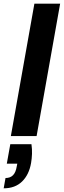

<svg xmlns="http://www.w3.org/2000/svg" viewBox="-38 -740 347 1044"><path d="M21 0 149 -720H289L161 0ZM-18 284 -8 228Q18 228 33 212.5Q48 197 53 165L56 150H-1L18 44H133Q137 71 136 97Q135 123 131 146Q120 210 82 247Q44 284 -18 284Z"/></svg>

Font: DM Sans 20pt ExtraBold
Style: Italic
Weight: 800
Italic angle: -10°
Version: Version 4.004;gftools[0.9.30]